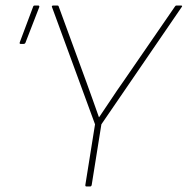

<svg xmlns="http://www.w3.org/2000/svg" viewBox="-20 -675 679 695"><path d="M293 0Q288 0 289 -6L324 -225L168 -650Q167 -652 168.5 -653.5Q170 -655 172 -655H188Q192 -655 193 -650L293 -377Q304 -346 315.5 -314.5Q327 -283 338 -251H339Q361 -283 382 -315Q403 -347 425 -378L613 -651Q615 -655 619 -655H636Q638 -655 639 -653.5Q640 -652 638 -650L347 -225L312 -6Q311 0 306 0ZM55 -516Q49 -516 52 -523L100 -651Q101 -655 106 -655H119Q121 -655 122 -653Q123 -651 122 -649L72 -520Q70 -516 65 -516Z"/></svg>

Font: Sofia Sans Thin
Style: Italic
Weight: 250
Italic angle: -9°
Version: Version 4.100-B